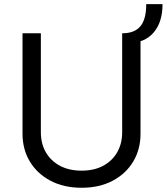

<svg xmlns="http://www.w3.org/2000/svg" viewBox="-20 -887 799 920"><path d="M597.2 -681.2 565.4 -727.5Q625 -727.5 652.8 -761.2Q680.7 -794.9 680.7 -867.2H758.8Q758.8 -780.3 715.8 -730.7Q672.9 -681.2 597.2 -681.2ZM565.4 -727.5H653.3V-246.1Q653.3 -171.4 618.4 -113Q583.5 -54.7 520 -21Q456.5 12.7 371.1 12.7Q285.6 12.7 221.9 -21Q158.2 -54.7 123 -113Q87.9 -171.4 87.9 -246.1V-727.5H175.8V-252.9Q175.8 -199.7 199.2 -158.2Q222.7 -116.7 266.6 -93Q310.5 -69.3 371.1 -69.3Q431.6 -69.3 475.1 -93Q518.6 -116.7 542 -158.2Q565.4 -199.7 565.4 -252.9Z"/></svg>

Font: Inter V
Style: 
Weight: 400
Designer: Rasmus Andersson
Foundry: rsms
Version: Version 4.000;git-a3f224843